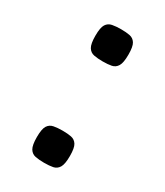

<svg xmlns="http://www.w3.org/2000/svg" viewBox="-126 -505 493 574"><g transform="rotate(30 120.0 -218.5)"><path d="M121 -449Q139 -449 151.5 -446.5Q164 -444 171 -433Q178 -422 178 -394Q178 -366 171 -354.5Q164 -343 151.5 -340.5Q139 -338 121 -338Q104 -338 91 -340.5Q78 -343 71 -354.5Q64 -366 64 -394Q64 -422 71 -433Q78 -444 91 -446.5Q104 -449 121 -449ZM121 -99Q139 -99 151.5 -96.5Q164 -94 171 -83Q178 -72 178 -44Q178 -16 171 -4.5Q164 7 151.5 9.5Q139 12 121 12Q104 12 91 9.5Q78 7 71 -4.5Q64 -16 64 -44Q64 -72 71 -83Q78 -94 91 -96.5Q104 -99 121 -99Z"/></g></svg>

Font: Strait
Style: Regular
Weight: 400
Designer: Eduardo Rodriguez Tunni
Foundry: Eduardo Rodriguez Tunni
Version: Version 1.002; ttfautohint (v1.8.4.7-5d5b);gftools[0.9.23]